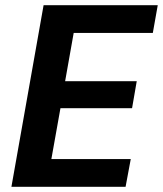

<svg xmlns="http://www.w3.org/2000/svg" viewBox="-20 -720 628 740"><path d="M24 0 148 -700H588L569 -593H264L231 -407H507L489 -303H213L178 -107H484L464 0Z"/></svg>

Font: DM Sans 18pt
Style: Bold Italic
Weight: 700
Italic angle: -10°
Designer: Colophon Foundry, Jonny Pinhorn
Foundry: Colophon Foundry
Version: Version 4.004;gftools[0.9.30]